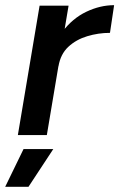

<svg xmlns="http://www.w3.org/2000/svg" viewBox="-49 -522 461 742"><path d="M20 0 104 -500H216L132 0ZM138 -265Q152 -346 191.5 -398.5Q231 -451 284.5 -476.5Q338 -502 392 -502L376 -395Q331 -395 288 -382Q245 -369 215 -341Q185 -313 177 -266ZM-29 200 42 54H157L61 200Z"/></svg>

Font: Figtree SemiBold
Style: Italic
Weight: 600
Italic angle: -9.5°
Foundry: Erik Kennedy
Version: Version 2.001;gftools[0.9.30]